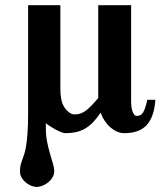

<svg xmlns="http://www.w3.org/2000/svg" viewBox="-20 -508 627 750"><path d="M586.9 -118.2Q582.5 -52.2 553.5 -20Q524.4 12.2 464.8 12.2Q451.7 12.2 438.2 6.6Q424.8 1 412.6 -9.3Q400.4 -19.5 390.1 -34.4Q379.9 -49.3 373 -67.9Q357.9 -45.4 343 -30Q328.1 -14.6 311.8 -5.4Q295.4 3.9 276.9 8.1Q258.3 12.2 235.8 12.2Q228.5 12.2 217.8 7.8Q207 3.4 195.8 -2.7Q184.6 -8.8 174.6 -15.4Q164.6 -22 159.2 -26.9V-4.9Q159.2 22.5 164.3 47.1Q169.4 71.8 175.5 93Q181.6 114.3 186.8 131.3Q191.9 148.4 191.9 160.2Q191.9 173.3 185.1 184.8Q178.2 196.3 168 204.6Q157.7 212.9 145.5 217.5Q133.3 222.2 123 222.2Q113.8 222.2 102.5 217.8Q91.3 213.4 81.3 205.3Q71.3 197.3 64.7 186.3Q58.1 175.3 58.1 162.1Q58.1 146.5 60.5 136.7Q63 127 66.4 117.7Q69.8 108.4 74 96.4Q78.1 84.5 81.5 64.5Q85 44.4 87.4 13.2Q89.8 -18.1 89.8 -65.9V-487.8H215.8V-163.1Q215.8 -140.1 218.5 -125.2Q221.2 -110.4 224.1 -103Q227.5 -95.2 232.4 -87.6Q237.3 -80.1 243.7 -74.2Q250 -68.4 256.8 -64.7Q263.7 -61 271 -61Q284.7 -61 295.9 -65.2Q307.1 -69.3 317.6 -77.6Q328.1 -85.9 339.4 -97.7Q350.6 -109.4 363.8 -125V-487.8H492.2V-107.9Q492.2 -100.1 493.4 -90.8Q494.6 -81.5 497.3 -73.7Q500 -65.9 504.2 -60.5Q508.3 -55.2 514.2 -55.2Q521.5 -55.2 527.3 -57.9Q533.2 -60.5 538.1 -67.6Q543 -74.7 547.1 -86.9Q551.3 -99.1 555.2 -118.2Z"/></svg>

Font: Charis SIL APac
Style: Bold
Weight: 700
Foundry: SIL International
Version: Version 5.000